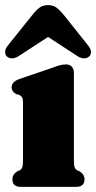

<svg xmlns="http://www.w3.org/2000/svg" viewBox="-26 -731 376 751"><path d="M263 -447.5V-104.5Q263 -85 266 -77Q269 -69 275.5 -65L286 -60.5Q304.5 -48.5 304.5 -29.5Q304.5 0 271 0H55.5Q22.5 0 22.5 -29.5Q22.5 -48.5 41 -60.5L51.5 -65Q58 -69 61 -77Q64 -85 64 -104.5V-328.5Q64 -344.5 60 -350.5Q56 -356.5 48.5 -360.5L38 -362.5Q19.5 -372.5 19.5 -389.5Q19.5 -410.5 48.5 -421.5L177.5 -465.5Q197 -473 208.8 -476Q220.5 -479 233 -479Q247 -479 255 -470Q263 -461 263 -447.5ZM48.5 -512.5Q34.5 -503 22 -502.8Q9.5 -502.5 1 -510Q-5.5 -516 -6 -527.2Q-6.5 -538.5 4 -552L102.5 -675Q116 -692 129.2 -701.5Q142.5 -711 162 -711Q181.5 -711 194.5 -701.5Q207.5 -692 221.5 -675L319.5 -552Q330 -538.5 329.8 -527.2Q329.5 -516 322.5 -510Q314.5 -502.5 302 -502.8Q289.5 -503 275.5 -512.5L162 -586.5Z"/></svg>

Font: Fraunces 72pt S050 Black
Style: Regular
Weight: 900
Version: Version 1.000; ttfautohint (v1.8.3)